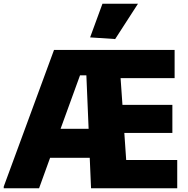

<svg xmlns="http://www.w3.org/2000/svg" viewBox="-26 -1007 1003 1027"><path d="M456 -807 522 -987H712L590 -798ZM-6 -9 263 -740H908V-589H619L629 -446H896V-296H639L649 -151H922V0H461L454 -163H242L183 0H-6ZM298 -318H448L436 -604H402Z"/></svg>

Font: Encode Sans Narrow
Style: ExtraBold
Weight: 800
Designer: Pablo Impallari, Andres Torresi
Foundry: Pablo Impallari, Andres Torresi
Version: Version 1.000; ttfautohint (v1.00) -l 8 -r 50 -G 200 -x 14 -